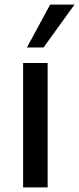

<svg xmlns="http://www.w3.org/2000/svg" viewBox="-20 -812 343 832"><path d="M80.1 0V-539.1H186.5V0ZM96.7 -606.4 197.3 -792H302.7L168.9 -606.4Z"/></svg>

Font: Min Sans Medium
Style: Regular
Weight: 500
Designer: Jinseong-Kim, NotoSansCJK, Nunito
Foundry: Jinseong-Kim
Version: Version 1.400;Glyphs 3.1.2 (3151)